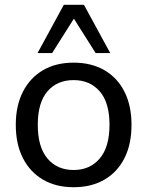

<svg xmlns="http://www.w3.org/2000/svg" viewBox="-20 -774 616 803"><path d="M288 9Q214 9 160 -22.5Q106 -54 76 -112.5Q46 -171 46 -252Q46 -332 76 -390.5Q106 -449 160 -480.5Q214 -512 288 -512Q362 -512 416.5 -480.5Q471 -449 500.5 -390.5Q530 -332 530 -252Q530 -171 500.5 -112.5Q471 -54 416.5 -22.5Q362 9 288 9ZM288 -63Q356 -63 397 -111Q438 -159 438 -252Q438 -345 397 -392Q356 -439 288 -439Q219 -439 178.5 -392Q138 -345 138 -252Q138 -159 178.5 -111Q219 -63 288 -63ZM137 -552 247 -754H331L441 -552H380L289 -696L198 -552Z"/></svg>

Font: Mulish Medium
Style: Regular
Weight: 500
Designer: Vernon Adams
Foundry: Vernon Adams
Version: Version 3.603; ttfautohint (v1.8.3)